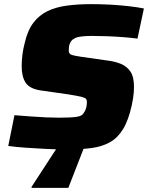

<svg xmlns="http://www.w3.org/2000/svg" viewBox="-20 -716 717 930"><path d="M306 8Q259 8 206.5 5.5Q154 3 105 -0.5Q56 -4 20 -9L50 -158Q89 -155 128.5 -152Q168 -149 203.5 -147.5Q239 -146 265 -146Q296 -146 316.5 -147Q337 -148 350.5 -150Q364 -152 372 -156Q378 -159 382.5 -164.5Q387 -170 390.5 -176.5Q394 -183 396.5 -191Q399 -199 400 -207Q401 -215 401 -222Q401 -232 396 -237.5Q391 -243 372.5 -247.5Q354 -252 310 -259L177 -278Q124 -286 104.5 -315Q85 -344 85 -395Q85 -422 88.5 -450Q92 -478 99 -505Q113 -568 141.5 -605.5Q170 -643 211 -662.5Q252 -682 305.5 -689Q359 -696 424 -696Q467 -696 514 -693.5Q561 -691 604 -686Q647 -681 677 -675L646 -529Q616 -533 577.5 -536Q539 -539 500 -540.5Q461 -542 427 -542Q404 -542 387 -540.5Q370 -539 358 -536.5Q346 -534 338 -528Q331 -525 326 -518.5Q321 -512 318 -504.5Q315 -497 314 -488.5Q313 -480 313 -470Q313 -456 325.5 -451Q338 -446 373 -441L499 -423Q534 -419 563.5 -407.5Q593 -396 611 -370.5Q629 -345 629 -295Q629 -284 628 -269.5Q627 -255 624.5 -239Q622 -223 618 -205Q602 -133 576 -90.5Q550 -48 512.5 -27Q475 -6 424 1Q373 8 306 8ZM133 194V189L265 -14H391L390 -9L311 194Z"/></svg>

Font: Saira SemiExpanded ExtraBold
Style: Italic
Weight: 800
Width: 6
Italic angle: -12°
Designer: Hector Gatti with collaboration of the Omnibus-Type team
Foundry: Omnibus-Type
Version: Version 1.101